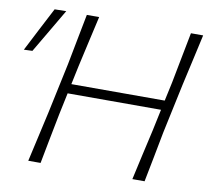

<svg xmlns="http://www.w3.org/2000/svg" viewBox="-89 -802 969 890"><g transform="rotate(10 395.5 -357.0)"><path d="M99.5 0Q113 -61 125.8 -116.5Q138.5 -172 153 -237.5L203 -472.5Q216 -540.5 227 -597.2Q238 -654 249.5 -713H307.5Q293.5 -652 281 -596.5Q268.5 -541 253 -472L234.5 -384.5H674L693 -472.5Q706 -540.5 717 -597Q728 -653.5 739.5 -713H797Q783.5 -652 771 -596.5Q758.5 -541 743 -472L693 -237.5Q680 -169.5 669.5 -114.8Q659 -60 647 0H589.5Q603 -61.5 615.5 -116.8Q628 -172 643 -238L664.5 -339.5H225L203.5 -237.5Q190 -169.5 179.5 -114.8Q169 -60 157.5 0ZM-10 -503.5Q17.5 -557 44.2 -609Q71 -661 98 -712.5L152.5 -713.5Q122.5 -662 91.5 -609.5Q60.5 -557 30 -505Z"/></g></svg>

Font: Commissioner Loud ExtraLight
Style: Italic
Weight: 200
Italic angle: -12°
Designer: Kostas Bartsokas
Foundry: Kostas Bartsokas
Version: Version 1.000; ttfautohint (v1.8.3)